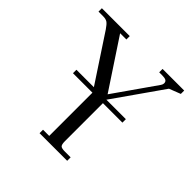

<svg xmlns="http://www.w3.org/2000/svg" viewBox="-180 -860 1018 1018"><g transform="rotate(45 329.0 -351.0)"><path d="M22 -676.8V-702.1H231V-676.8H184.1L366.2 -400.9L530.8 -636.2Q537.1 -645.5 537.1 -653.8Q537.1 -666.5 528.1 -671.6Q519 -676.8 499 -676.8H477.1V-702.1H639.2V-676.8L575.2 -651.9L381.8 -376H527.8V-350.1H381.8V-65.9Q381.8 -41 388.9 -33.4Q396 -25.9 420.9 -25.9H463.9V0H256.8V-25.9H303.2V-350.1H157.2V-376H288.1L116.2 -637.2Q100.6 -660.2 89.4 -668.5Q78.1 -676.8 55.2 -676.8Z"/></g></svg>

Font: Dihjauti
Style: Regular
Weight: 400
Designer: T. Christopher White
Version: Version 3.0.0